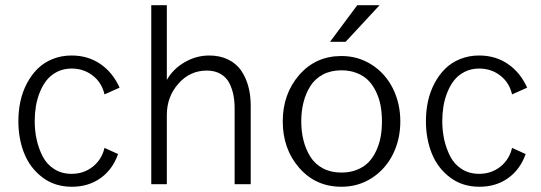

<svg xmlns="http://www.w3.org/2000/svg" viewBox="-20 -710 2087 740"><path d="M256.8 9.8Q191.4 9.8 143.8 -26.1Q96.2 -62 73.5 -118.4Q50.8 -174.8 50.8 -243.2Q50.8 -283.2 58.8 -320.1Q66.9 -356.9 84 -389.2Q101.1 -421.4 125 -445.1Q148.9 -468.8 182.6 -482.4Q216.3 -496.1 255.9 -496.1Q319.3 -496.1 367.2 -463.1Q415 -430.2 440.9 -372.1L382.8 -346.2Q372.1 -392.1 337.2 -418.9Q302.2 -445.8 255.9 -445.8Q225.1 -445.8 200.4 -433.3Q175.8 -420.9 159.9 -400.9Q144 -380.9 133.3 -354Q122.6 -327.1 118.2 -299.6Q113.8 -272 113.8 -243.2Q113.8 -206.1 121.3 -171.9Q128.9 -137.7 144.5 -107.2Q160.2 -76.7 189 -58.3Q217.8 -40 255.9 -40Q302.7 -40 337.4 -67.4Q372.1 -94.7 382.8 -140.1L435.1 -116.2Q414.1 -56.6 367.4 -23.4Q320.8 9.8 256.8 9.8Z M563 0V-689.9H623V-401.9Q646.5 -443.8 691.4 -470Q736.3 -496.1 786.1 -496.1Q827.6 -496.1 859.1 -480.7Q890.6 -465.3 909.2 -438.5Q927.7 -411.6 937 -377.4Q946.3 -343.3 946.3 -303.2V0H884.3V-292Q884.3 -319.8 879.6 -343.8Q875 -367.7 863.8 -389.9Q852.5 -412.1 830.3 -425Q808.1 -438 776.9 -438Q711.9 -438 667.5 -387.5Q623 -336.9 623 -267.1V0Z M1252 -548.8 1356.9 -689.9H1442.9L1312 -548.8ZM1295.9 9.8Q1196.8 9.8 1133.3 -63Q1069.8 -135.7 1069.8 -242.2Q1069.8 -348.1 1133.3 -421.1Q1196.8 -494.1 1295.9 -494.1Q1360.8 -494.1 1413.3 -460.2Q1465.8 -426.3 1494.4 -368.7Q1522.9 -311 1522.9 -242.2Q1522.9 -172.9 1494.4 -115.5Q1465.8 -58.1 1413.6 -24.2Q1361.3 9.8 1295.9 9.8ZM1295.9 -44.9Q1329.1 -44.9 1356 -55.7Q1382.8 -66.4 1400.4 -84.7Q1418 -103 1429.9 -128.7Q1441.9 -154.3 1447 -182.4Q1452.1 -210.4 1452.1 -242.2Q1452.1 -273.9 1447 -302Q1441.9 -330.1 1429.9 -355.5Q1418 -380.9 1400.4 -399.2Q1382.8 -417.5 1356 -428.2Q1329.1 -439 1295.9 -439Q1255.4 -439 1224.9 -422.9Q1194.3 -406.7 1176.5 -378.7Q1158.7 -350.6 1149.9 -316.2Q1141.1 -281.7 1141.1 -242.2Q1141.1 -202.6 1149.9 -168.2Q1158.7 -133.8 1176.5 -105.5Q1194.3 -77.1 1224.9 -61Q1255.4 -44.9 1295.9 -44.9Z M1827.6 9.8Q1762.2 9.8 1714.6 -26.1Q1667 -62 1644.3 -118.4Q1621.6 -174.8 1621.6 -243.2Q1621.6 -283.2 1629.6 -320.1Q1637.7 -356.9 1654.8 -389.2Q1671.9 -421.4 1695.8 -445.1Q1719.7 -468.8 1753.4 -482.4Q1787.1 -496.1 1826.7 -496.1Q1890.1 -496.1 1938 -463.1Q1985.8 -430.2 2011.7 -372.1L1953.6 -346.2Q1942.9 -392.1 1908 -418.9Q1873 -445.8 1826.7 -445.8Q1795.9 -445.8 1771.2 -433.3Q1746.6 -420.9 1730.7 -400.9Q1714.8 -380.9 1704.1 -354Q1693.4 -327.1 1689 -299.6Q1684.6 -272 1684.6 -243.2Q1684.6 -206.1 1692.1 -171.9Q1699.7 -137.7 1715.3 -107.2Q1731 -76.7 1759.8 -58.3Q1788.6 -40 1826.7 -40Q1873.5 -40 1908.2 -67.4Q1942.9 -94.7 1953.6 -140.1L2005.9 -116.2Q1984.9 -56.6 1938.2 -23.4Q1891.6 9.8 1827.6 9.8Z"/></svg>

Font: HK Grotesk Light
Style: Regular
Weight: 300
Designer: Alfredo Marco Pradil and Stefan Peev
Foundry: Hanken Design Co.
Version: Version 1.045;PS 001.045;hotconv 1.0.88;makeotf.lib2.5.64775